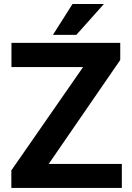

<svg xmlns="http://www.w3.org/2000/svg" viewBox="-20 -921 646 941"><path d="M218.8 -117.7H577.1V0H35.6V-85.9L387.2 -592.3H36.1V-710.9H569.3V-627ZM335.4 -901.4H489.3L354 -750H239.3Z"/></svg>

Font: MAUL Bold
Style: Bold
Weight: 700
Designer: MAUL
Version: Version 1.0; 2020; ttfautohint (v1.8.3)